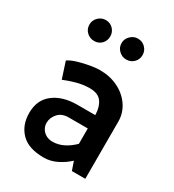

<svg xmlns="http://www.w3.org/2000/svg" viewBox="-178 -827 854 942"><g transform="rotate(30 249.0 -356.5)"><path d="M143 -143Q143 -172 164 -196Q185 -220 223 -220H332V-133Q306 -107 276 -92Q246 -77 214 -77Q192 -77 176 -86.5Q160 -96 151.5 -111Q143 -126 143 -143ZM102 -363Q130 -375 167.5 -385.5Q205 -396 243 -396Q290 -396 310 -368.5Q330 -341 331 -298V-295H225Q145 -294 95 -255Q45 -216 45 -143Q45 -74 87 -31Q129 12 216 12Q254 12 290 -6Q326 -24 352 -49L369 0H445V-324Q445 -373 417.5 -413Q390 -453 344 -475.5Q298 -498 241 -498Q221 -498 188 -492.5Q155 -487 123 -477.5Q91 -468 72 -455ZM144 -607Q169 -607 185.5 -624Q202 -641 202 -666Q202 -690 185.5 -707.5Q169 -725 144 -725Q119 -725 101.5 -707.5Q84 -690 84 -666Q84 -641 101.5 -624Q119 -607 144 -607ZM325 -607Q351 -607 368 -624Q385 -641 385 -666Q385 -690 368 -707.5Q351 -725 325 -725Q302 -725 284 -707.5Q266 -690 266 -666Q266 -641 284 -624Q302 -607 325 -607Z"/></g></svg>

Font: Catamaran Thin SemiBold
Style: Regular
Weight: 600
Version: Version 2.000